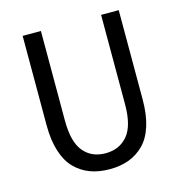

<svg xmlns="http://www.w3.org/2000/svg" viewBox="-101 -751 802 853"><g transform="rotate(-15 300.0 -324.0)"><path d="M300.8 12.2Q251 12.2 211.4 -2.4Q171.9 -17.1 141.8 -47.4Q111.8 -77.6 95.5 -128.7Q79.1 -179.7 79.1 -249V-660.2H163.1V-248Q163.1 -149.9 200 -105.5Q236.8 -61 300.8 -61Q364.7 -61 402.3 -105.5Q439.9 -149.9 439.9 -248V-660.2H521V-249Q521 -179.7 504.9 -128.7Q488.8 -77.6 458.7 -47.4Q428.7 -17.1 389.4 -2.4Q350.1 12.2 300.8 12.2Z"/></g></svg>

Font: Office Code Pro D
Style: Regular
Weight: 400
Designer: Nathan Rutzky & Paul D. Hunt
Foundry: Adobe Systems Incorporated
Version: Version 1.004;PS 001.004;hotconv 1.0.70;makeotf.lib2.5.58329